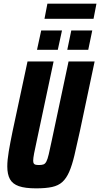

<svg xmlns="http://www.w3.org/2000/svg" viewBox="-20 -1025 549 1053"><path d="M178 8Q118 8 83.5 -4Q49 -16 34.5 -42.5Q20 -69 20 -112Q20 -147 28 -194.5Q36 -242 49 -305L131 -688H274L182 -255Q172 -210 167 -183.5Q162 -157 162 -144Q162 -133 165.5 -128Q169 -123 176 -121.5Q183 -120 195 -120Q210 -120 219 -123.5Q228 -127 234.5 -139.5Q241 -152 247.5 -179.5Q254 -207 264 -255L356 -688H499L418 -305Q401 -227 388 -172.5Q375 -118 359.5 -82.5Q344 -47 322 -27Q300 -7 265.5 0.5Q231 8 178 8ZM349 -752 371 -858H486L464 -752ZM183 -752 206 -858H320L297 -752ZM224 -922 240 -1005H509L493 -922Z"/></svg>

Font: Saira Condensed ExtraBold
Style: Italic
Weight: 800
Width: 3
Italic angle: -12°
Designer: Hector Gatti with collaboration of the Omnibus-Type team
Foundry: Omnibus-Type
Version: Version 1.101